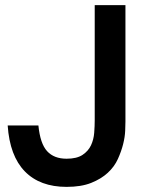

<svg xmlns="http://www.w3.org/2000/svg" viewBox="-20 -720 575 750"><path d="M240 10Q136 10 77 -50.5Q18 -111 10 -230H130Q137 -159 164 -129.5Q191 -100 240 -100Q280 -100 302.5 -115Q325 -130 335.5 -152.5Q346 -175 348 -201.5Q350 -228 350 -250V-700H470V-245Q470 -233 469 -209Q468 -185 461 -157Q454 -129 440.5 -99Q427 -69 401 -45Q375 -21 336 -5.5Q297 10 240 10Z"/></svg>

Font: PT Root UI Bold
Style: Regular
Weight: 700
Designer: Vitaly Kuzmin
Foundry: ParaType Ltd.
Version: Version 2.000G